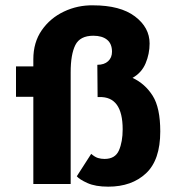

<svg xmlns="http://www.w3.org/2000/svg" viewBox="-20 -690 666 720"><path d="M105 -468Q105 -531 136.5 -576.5Q168 -622 219.5 -646.5Q271 -671 329 -670Q431 -670 486 -628.5Q541 -587 541 -527Q541 -488 526 -452.5Q511 -417 477 -398Q524 -376 552.5 -331Q581 -286 581 -197Q581 -90 527.5 -40Q474 10 386 10Q338 10 308 -3.5Q278 -17 268 -29L322 -113Q336 -101 347.5 -97.5Q359 -94 372 -94Q412 -94 426 -126Q440 -158 440 -205Q440 -329 352 -326H346L345 -447Q371 -447 385.5 -460.5Q400 -474 400 -496Q400 -526 381.5 -541Q363 -556 330 -556Q280 -556 262.5 -521Q245 -486 245 -419V0H105V-327H40V-441H105Z"/></svg>

Font: Reem Kufi Ink
Style: Bold
Weight: 700
Designer: Khaled Hosny
Version: Version 1.002